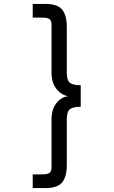

<svg xmlns="http://www.w3.org/2000/svg" viewBox="-20 -840 580 980"><path d="M321 -231V-2Q321 65 296 92.5Q271 120 212 120H147V50H198Q222 50 232.5 42.5Q243 35 243 13V-231Q243 -281 267.5 -313Q292 -345 328 -349Q292 -355 267.5 -387Q243 -419 243 -469V-713Q243 -735 232.5 -742.5Q222 -750 198 -750H147V-820H212Q271 -820 296 -792.5Q321 -765 321 -698V-469Q321 -430 336.5 -417.5Q352 -405 392 -405V-295Q352 -295 336.5 -282.5Q321 -270 321 -231Z"/></svg>

Font: Share Tech Mono
Style: Regular
Weight: 400
Designer: Ralph Oliver du Carrois
Foundry: Ralph Oliver du Carrois
Version: Version 1.003